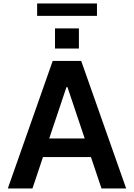

<svg xmlns="http://www.w3.org/2000/svg" viewBox="-20 -1075 764 1095"><path d="M533 -1055.4H191.8V-984.4H533ZM430 -798.3V-913H293.7V-798.3ZM558.9 0H699.6L443.2 -727.3H280.5L24.5 0H165.1L225.1 -179.3H498.6ZM260.7 -285.2 359 -578.1H364.7L463.1 -285.2Z"/></svg>

Font: TID UI Semi Bold
Style: Regular
Weight: 600
Designer: The TID Project Authors
Foundry: Bakken & Bæck
Version: Version 1.001;hotconv 1.0.109;makeotfexe 2.5.65596